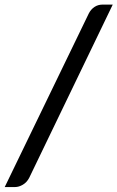

<svg xmlns="http://www.w3.org/2000/svg" viewBox="-33 -746 498 814"><path d="M91 7.5Q81 27 64 37Q47 47 31 47H-13L343.5 -689Q352.5 -706.5 367.5 -716.5Q382.5 -726.5 401.5 -726.5H445Z"/></svg>

Font: Lato 2
Style: Italic
Weight: 600
Italic angle: -7°
Designer: Lukasz Dziedzic with Adam Twardoch and Botio Nikoltchev
Foundry: tyPoland Lukasz Dziedzic
Version: Version 2.015; 2015-08-06; http://www.latofonts.com/